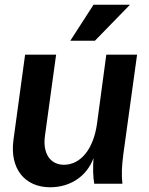

<svg xmlns="http://www.w3.org/2000/svg" viewBox="-20 -776 629 811"><path d="M192 15C277 15 346 -31 375 -108C372 -68 373 -30 378 0H497C493 -38 494 -72 501 -125L559 -545H429L390 -255C375 -145 320 -80 250 -80C194 -80 159 -126 170 -203L217 -545H86L37 -186C20 -63 85 15 192 15ZM277 -604H381L529 -756H375Z"/></svg>

Font: Ronzino Bold
Style: Italic
Weight: 700
Italic angle: -8°
Designer: Nunzio Mazzaferro
Foundry: Collletttivo
Version: Version 1.000;Glyphs 3.3 (3337)